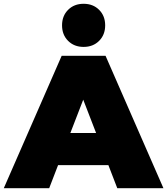

<svg xmlns="http://www.w3.org/2000/svg" viewBox="-39 -995 884 1015"><path d="M-19 0 287 -700H519L825 0H581L534 -122H268L221 0ZM333 -292H469L401 -468ZM403 -747Q353 -747 321 -779Q289 -811 289 -861Q289 -911 321 -943Q353 -975 403 -975Q453 -975 485 -943Q517 -911 517 -861Q517 -811 485 -779Q453 -747 403 -747Z"/></svg>

Font: Montserrat Black
Style: Regular
Weight: 900
Designer: Julieta Ulanovsky
Foundry: Julieta Ulanovsky
Version: Version 9.000; ttfautohint (v1.8.4.7-5d5b)